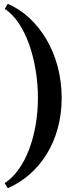

<svg xmlns="http://www.w3.org/2000/svg" viewBox="-20 -820 408 1010"><path d="M5 -773.5C116.5 -701 179.5 -497 179.5 -305C179.5 -113 116 71 4.5 143.5L21 170C184 99.5 304.5 -72 304.5 -305C304.5 -538 184 -729.5 21 -800Z"/></svg>

Font: Bodoni* 06pt Medium
Style: Regular
Weight: 500
Version: Version 2.3